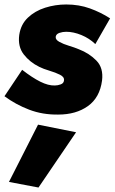

<svg xmlns="http://www.w3.org/2000/svg" viewBox="-22 -490 512 858"><path d="M148 67 18 323 150 348 318 101ZM77 -178 -2 -60Q48 -23 108 0Q168 23 238 22Q318 22 371 -16Q424 -54 434 -130Q441 -186 409 -219Q377 -252 330 -270Q311 -278 286 -285.5Q261 -293 243 -303Q225 -313 227 -326Q229 -338 243.5 -343Q258 -348 274 -348Q306 -348 341.5 -333.5Q377 -319 404 -293L470 -408Q428 -435 379.5 -452.5Q331 -470 274 -470Q225 -470 179.5 -455.5Q134 -441 102.5 -411Q71 -381 64 -334Q57 -282 84 -247Q111 -212 154 -191Q172 -182 199 -174Q226 -166 246 -156Q266 -146 264 -131Q263 -118 249.5 -113Q236 -108 223 -108Q194 -107 158 -125Q122 -143 77 -178Z"/></svg>

Font: Jost* 800 Heavy Italic
Style: Italic
Weight: 800
Italic angle: -10°
Version: Version 3.200; ttfautohint (v0.97) -l 8 -r 50 -G 200 -x 14 -